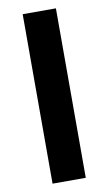

<svg xmlns="http://www.w3.org/2000/svg" viewBox="-87 -804 479 848"><g transform="rotate(-10 152.5 -380.0)"><path d="M227 0H78V-760H227Z"/></g></svg>

Font: Noto Sans Ol Chiki
Style: Bold
Weight: 700
Designer: Monotype Design Team, Lewis McGuffie
Foundry: Monotype Imaging Inc.
Version: Version 2.003; ttfautohint (v1.8.4.7-5d5b)